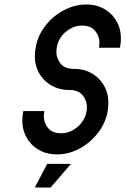

<svg xmlns="http://www.w3.org/2000/svg" viewBox="-20 -681 557 853"><path d="M307.1 -375Q358.9 -375 396.5 -349.6Q434.1 -324.2 451.2 -281.7Q461.4 -255.9 461.4 -224.1Q461.4 -204.6 457.5 -182.6Q447.3 -130.9 413.6 -88.4Q379.9 -45.9 332.5 -20.5Q285.2 4.9 233.4 4.9Q181.6 4.9 144 -20.5Q106.4 -45.9 89.4 -88.4Q79.1 -114.3 79.1 -145Q79.1 -165 83.5 -187.5H177.2Q174.8 -174.8 174.8 -163.6Q174.8 -135.7 193.6 -112.3Q212.4 -88.9 251.5 -88.9Q290.5 -88.9 323.2 -116.2Q356 -143.6 363.8 -182.6Q366.2 -194.8 366.2 -205.6Q366.2 -233.9 347.2 -257.6Q328.1 -281.2 289.1 -281.2Q237.3 -281.2 199.7 -306.6Q162.1 -332 145 -374.5Q134.8 -400.4 134.8 -431.2Q134.8 -451.2 139.2 -473.6Q148.9 -525.4 182.6 -567.9Q216.3 -610.4 263.4 -635.5Q310.5 -660.6 362.8 -661.1Q414.6 -661.1 452.1 -635.7Q489.7 -610.4 506.8 -567.9Q517.1 -542 517.1 -510.3Q517.1 -490.7 513.2 -468.8H419.4Q421.9 -481 421.9 -491.7Q421.9 -520 402.8 -543.7Q383.8 -567.4 344.7 -567.4Q305.7 -567.4 272.9 -540Q240.2 -512.7 232.9 -473.6Q230.5 -460.9 230.5 -449.7Q230.5 -421.9 249.3 -398.4Q268.1 -375 307.1 -375ZM189.9 46.9H295.4L204.6 152.3L134.8 151.9Z"/></svg>

Font: Lambda
Style: Italic
Weight: 400
Italic angle: -11°
Designer: GGBotNet
Version: 0.22